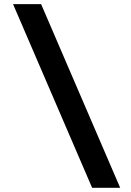

<svg xmlns="http://www.w3.org/2000/svg" viewBox="-20 -806 626 919"><path d="M420.9 92.8 42.5 -786.1H176.8L555.2 92.8Z"/></svg>

Font: Caskaydia Cove
Style: Bold
Weight: 700
Monospace: yes
Designer: Aaron Bell
Foundry: Saja Typeworks
Version: Version 4.300; ttfautohint (v1.8.3)